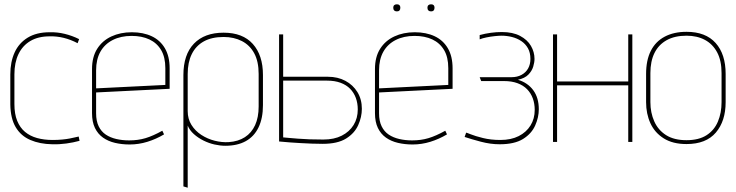

<svg xmlns="http://www.w3.org/2000/svg" viewBox="-20 -660 3425 893"><path d="M341 -459 348 -478Q316 -494 281 -502.5Q246 -511 211 -510Q150 -510 109 -485Q68 -460 48 -416Q28 -372 28 -314V-174Q29 -109 53 -68.5Q77 -28 121 -9Q165 10 223 11Q255 12 288 7.5Q321 3 350 -5L346 -25Q341 -24 330.5 -21.5Q320 -19 305 -16Q290 -13 269.5 -11Q249 -9 225 -9Q185 -9 152.5 -18Q120 -27 96.5 -46.5Q73 -66 60 -98Q47 -130 47 -176V-314Q47 -369 66 -408.5Q85 -448 121.5 -469.5Q158 -491 211 -491Q243 -492 276 -484Q309 -476 341 -459Z M427 -133V-230L769 -247V-342Q769 -398 747 -435.5Q725 -473 685.5 -491.5Q646 -510 593 -510Q540 -510 498 -490.5Q456 -471 432 -433Q408 -395 408 -339V-134Q408 -93 421.5 -65Q435 -37 459 -20Q483 -3 515 4.5Q547 12 583 12Q625 12 665.5 -0.5Q706 -13 743 -35L735 -52Q692 -28 657 -17.5Q622 -7 581 -7Q549 -7 521 -13.5Q493 -20 472 -34Q451 -48 439 -72.5Q427 -97 427 -133ZM749 -343V-265L427 -249V-333Q427 -384 447 -419.5Q467 -455 504.5 -474Q542 -493 592 -493Q640 -493 675 -476.5Q710 -460 729.5 -427Q749 -394 749 -343Z M1203 -171V-311Q1203 -403 1156 -455.5Q1109 -508 1020 -508Q931 -508 882 -457Q833 -406 833 -311V207L853 213V-76Q862 -54 881.5 -36.5Q901 -19 926 -6.5Q951 6 977.5 12Q1004 18 1028 18Q1084 18 1123 -3.5Q1162 -25 1182.5 -67.5Q1203 -110 1203 -171ZM1183 -316V-165Q1183 -114 1166.5 -78Q1150 -42 1119 -22Q1088 -2 1044 1Q1012 3 978.5 -5.5Q945 -14 916.5 -32.5Q888 -51 870.5 -79Q853 -107 853 -143V-316Q853 -370 872 -408.5Q891 -447 928 -467.5Q965 -488 1020 -488Q1068 -488 1105 -469Q1142 -450 1162.5 -412Q1183 -374 1183 -316Z M1505 -303H1297V-500H1278V-2Q1281 -2 1295 -0.5Q1309 1 1330.5 2.5Q1352 4 1377.5 5.5Q1403 7 1430 8Q1457 9 1481 9Q1550 9 1589.5 -15.5Q1629 -40 1646 -78Q1663 -116 1663 -154Q1663 -198 1642.5 -231.5Q1622 -265 1586.5 -284Q1551 -303 1505 -303ZM1484 -11Q1450 -11 1420.5 -12Q1391 -13 1366.5 -15Q1342 -17 1324.5 -18.5Q1307 -20 1297 -21V-285H1501Q1537 -285 1564 -275Q1591 -265 1608.5 -247Q1626 -229 1635 -204.5Q1644 -180 1644 -151Q1644 -110 1624.5 -78.5Q1605 -47 1569.5 -29Q1534 -11 1484 -11Z M1826 -640Q1818 -640 1813.5 -636Q1809 -632 1809 -624Q1809 -616 1813.5 -611.5Q1818 -607 1826 -607Q1834 -607 1838 -611.5Q1842 -616 1842 -624Q1842 -632 1838 -636Q1834 -640 1826 -640ZM1985 -640Q1977 -640 1972.5 -636Q1968 -632 1968 -624Q1968 -616 1972.5 -611.5Q1977 -607 1985 -607Q1993 -607 1997 -611.5Q2001 -616 2001 -624Q2001 -632 1997 -636Q1993 -640 1985 -640ZM1743 -133V-230L2085 -247V-342Q2085 -398 2063 -435.5Q2041 -473 2001.5 -491.5Q1962 -510 1909 -510Q1856 -510 1814 -490.5Q1772 -471 1748 -433Q1724 -395 1724 -339V-134Q1724 -93 1737.5 -65Q1751 -37 1775 -20Q1799 -3 1831 4.5Q1863 12 1899 12Q1941 12 1981.5 -0.5Q2022 -13 2059 -35L2051 -52Q2008 -28 1973 -17.5Q1938 -7 1897 -7Q1865 -7 1837 -13.5Q1809 -20 1788 -34Q1767 -48 1755 -72.5Q1743 -97 1743 -133ZM2065 -343V-265L1743 -249V-333Q1743 -384 1763 -419.5Q1783 -455 1820.5 -474Q1858 -493 1908 -493Q1956 -493 1991 -476.5Q2026 -460 2045.5 -427Q2065 -394 2065 -343Z M2211 -477Q2223 -482 2242.5 -486Q2262 -490 2281.5 -492Q2301 -494 2312 -494Q2337 -494 2361 -488Q2385 -482 2404.5 -469Q2424 -456 2435.5 -435.5Q2447 -415 2447 -386Q2447 -361 2436.5 -342Q2426 -323 2406 -312Q2386 -301 2359 -301H2211L2218 -283H2324Q2360 -283 2387 -273Q2414 -263 2431.5 -245Q2449 -227 2458 -202.5Q2467 -178 2467 -149Q2467 -108 2447.5 -76.5Q2428 -45 2392.5 -27Q2357 -9 2307 -9Q2263 -9 2226.5 -18Q2190 -27 2169 -35.5Q2148 -44 2148 -43L2141 -23Q2171 -13 2216 -1Q2261 11 2304 11Q2373 11 2412.5 -13.5Q2452 -38 2469 -76Q2486 -114 2486 -152Q2486 -205 2460.5 -240Q2435 -275 2389 -289Q2421 -296 2437.5 -313Q2454 -330 2460 -350Q2466 -370 2466 -386Q2466 -418 2449.5 -446.5Q2433 -475 2399 -493Q2365 -511 2314 -511Q2289 -511 2263 -507.5Q2237 -504 2211 -497Z M2902 -281H2571V-500H2552V0H2571V-263H2902V0H2921V-500H2902Z M3355 -185V-316Q3355 -408 3308.5 -460Q3262 -512 3173 -512Q3114 -512 3071.5 -489.5Q3029 -467 3007 -423.5Q2985 -380 2985 -316V-185Q2985 -131 3005 -87Q3025 -43 3067 -16.5Q3109 10 3173 10Q3264 10 3309.5 -43.5Q3355 -97 3355 -185ZM3336 -320V-185Q3336 -135 3319 -94.5Q3302 -54 3266 -31Q3230 -8 3173 -8Q3115 -8 3078 -31.5Q3041 -55 3023 -95.5Q3005 -136 3005 -185V-320Q3005 -375 3024 -413.5Q3043 -452 3080.5 -473Q3118 -494 3173 -494Q3222 -494 3258.5 -474.5Q3295 -455 3315.5 -416.5Q3336 -378 3336 -320Z"/></svg>

Font: Advent Pro Thin
Style: Regular
Weight: 250
Version: Version 3.000